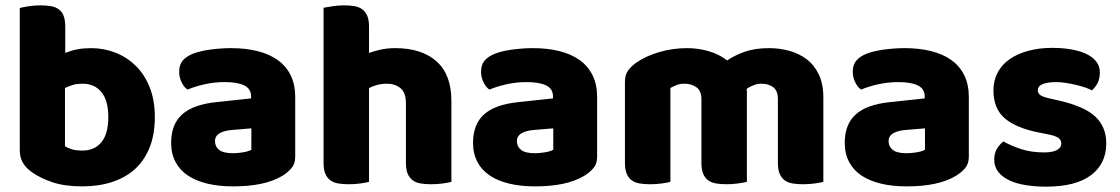

<svg xmlns="http://www.w3.org/2000/svg" viewBox="-20 -681 4187 718"><path d="M54 -651Q64 -654 86 -657.5Q108 -661 131 -661Q153 -661 170.5 -658Q188 -655 200 -646Q212 -637 218 -621.5Q224 -606 224 -581V-483Q249 -493 271.5 -497Q294 -501 321 -501Q369 -501 412 -484Q455 -467 488 -434.5Q521 -402 540 -354Q559 -306 559 -243Q559 -178 539.5 -129.5Q520 -81 485 -49Q450 -17 399.5 -0.5Q349 16 288 16Q222 16 176 0.5Q130 -15 98 -38Q54 -69 54 -118ZM288 -118Q334 -118 359.5 -149.5Q385 -181 385 -243Q385 -306 359 -337Q333 -368 289 -368Q269 -368 254.5 -364Q240 -360 223 -352V-134Q234 -127 249.5 -122.5Q265 -118 288 -118Z M852 -108Q869 -108 889.5 -111.5Q910 -115 920 -121V-201L848 -195Q820 -193 802 -183Q784 -173 784 -153Q784 -133 799.5 -120.5Q815 -108 852 -108ZM844 -501Q898 -501 942.5 -490Q987 -479 1018.5 -456.5Q1050 -434 1067 -399.5Q1084 -365 1084 -318V-94Q1084 -68 1069.5 -51.5Q1055 -35 1035 -23Q970 16 852 16Q799 16 756.5 6Q714 -4 683.5 -24Q653 -44 636.5 -75Q620 -106 620 -147Q620 -216 661 -253Q702 -290 788 -299L919 -313V-320Q919 -349 893.5 -361.5Q868 -374 820 -374Q782 -374 746 -366Q710 -358 681 -346Q668 -355 659 -373.5Q650 -392 650 -412Q650 -438 662.5 -453.5Q675 -469 701 -480Q730 -491 769.5 -496Q809 -501 844 -501Z M1668 -1Q1658 2 1636.5 5Q1615 8 1592 8Q1570 8 1552.5 5Q1535 2 1523 -7Q1511 -16 1504.5 -31.5Q1498 -47 1498 -72V-294Q1498 -335 1477.5 -351.5Q1457 -368 1427 -368Q1407 -368 1389 -363Q1371 -358 1360 -351V-1Q1350 2 1328.5 5Q1307 8 1284 8Q1262 8 1244.5 5Q1227 2 1215 -7Q1203 -16 1196.5 -31.5Q1190 -47 1190 -72V-652Q1201 -654 1222.5 -657.5Q1244 -661 1266 -661Q1288 -661 1305.5 -658Q1323 -655 1335 -646Q1347 -637 1353.5 -621.5Q1360 -606 1360 -581V-483Q1373 -488 1399.5 -494.5Q1426 -501 1458 -501Q1557 -501 1612.5 -451.5Q1668 -402 1668 -304Z M1981 -108Q1998 -108 2018.5 -111.5Q2039 -115 2049 -121V-201L1977 -195Q1949 -193 1931 -183Q1913 -173 1913 -153Q1913 -133 1928.5 -120.5Q1944 -108 1981 -108ZM1973 -501Q2027 -501 2071.5 -490Q2116 -479 2147.5 -456.5Q2179 -434 2196 -399.5Q2213 -365 2213 -318V-94Q2213 -68 2198.5 -51.5Q2184 -35 2164 -23Q2099 16 1981 16Q1928 16 1885.5 6Q1843 -4 1812.5 -24Q1782 -44 1765.5 -75Q1749 -106 1749 -147Q1749 -216 1790 -253Q1831 -290 1917 -299L2048 -313V-320Q2048 -349 2022.5 -361.5Q1997 -374 1949 -374Q1911 -374 1875 -366Q1839 -358 1810 -346Q1797 -355 1788 -373.5Q1779 -392 1779 -412Q1779 -438 1791.5 -453.5Q1804 -469 1830 -480Q1859 -491 1898.5 -496Q1938 -501 1973 -501Z M2550 -501Q2591 -501 2630.5 -489.5Q2670 -478 2699 -455Q2729 -475 2766.5 -488Q2804 -501 2857 -501Q2895 -501 2931.5 -491Q2968 -481 2996.5 -459.5Q3025 -438 3042 -402.5Q3059 -367 3059 -316V-1Q3049 2 3027.5 5Q3006 8 2983 8Q2961 8 2943.5 5Q2926 2 2914 -7Q2902 -16 2895.5 -31.5Q2889 -47 2889 -72V-311Q2889 -341 2872 -354.5Q2855 -368 2826 -368Q2812 -368 2796 -361.5Q2780 -355 2772 -348Q2773 -344 2773 -340.5Q2773 -337 2773 -334V-1Q2762 2 2740.5 5Q2719 8 2697 8Q2675 8 2657.5 5Q2640 2 2628 -7Q2616 -16 2609.5 -31.5Q2603 -47 2603 -72V-311Q2603 -341 2584.5 -354.5Q2566 -368 2540 -368Q2522 -368 2509 -362.5Q2496 -357 2487 -352V-1Q2477 2 2455.5 5Q2434 8 2411 8Q2389 8 2371.5 5Q2354 2 2342 -7Q2330 -16 2323.5 -31.5Q2317 -47 2317 -72V-374Q2317 -401 2328.5 -417Q2340 -433 2360 -447Q2394 -471 2444.5 -486Q2495 -501 2550 -501Z M3371 -108Q3388 -108 3408.5 -111.5Q3429 -115 3439 -121V-201L3367 -195Q3339 -193 3321 -183Q3303 -173 3303 -153Q3303 -133 3318.5 -120.5Q3334 -108 3371 -108ZM3363 -501Q3417 -501 3461.5 -490Q3506 -479 3537.5 -456.5Q3569 -434 3586 -399.5Q3603 -365 3603 -318V-94Q3603 -68 3588.5 -51.5Q3574 -35 3554 -23Q3489 16 3371 16Q3318 16 3275.5 6Q3233 -4 3202.5 -24Q3172 -44 3155.5 -75Q3139 -106 3139 -147Q3139 -216 3180 -253Q3221 -290 3307 -299L3438 -313V-320Q3438 -349 3412.5 -361.5Q3387 -374 3339 -374Q3301 -374 3265 -366Q3229 -358 3200 -346Q3187 -355 3178 -373.5Q3169 -392 3169 -412Q3169 -438 3181.5 -453.5Q3194 -469 3220 -480Q3249 -491 3288.5 -496Q3328 -501 3363 -501Z M4117 -145Q4117 -69 4060 -26Q4003 17 3892 17Q3850 17 3814 11Q3778 5 3752.5 -7.5Q3727 -20 3712.5 -39Q3698 -58 3698 -84Q3698 -108 3708 -124.5Q3718 -141 3732 -152Q3761 -136 3798.5 -123.5Q3836 -111 3885 -111Q3916 -111 3932.5 -120Q3949 -129 3949 -144Q3949 -158 3937 -166Q3925 -174 3897 -179L3867 -185Q3780 -202 3737.5 -238.5Q3695 -275 3695 -343Q3695 -380 3711 -410Q3727 -440 3756 -460Q3785 -480 3825.5 -491Q3866 -502 3915 -502Q3952 -502 3984.5 -496.5Q4017 -491 4041 -480Q4065 -469 4079 -451.5Q4093 -434 4093 -410Q4093 -387 4084.5 -370.5Q4076 -354 4063 -343Q4055 -348 4039 -353.5Q4023 -359 4004 -363.5Q3985 -368 3965.5 -371Q3946 -374 3930 -374Q3897 -374 3879 -366.5Q3861 -359 3861 -343Q3861 -332 3871 -325Q3881 -318 3909 -312L3940 -305Q4036 -283 4076.5 -244.5Q4117 -206 4117 -145Z"/></svg>

Font: Baloo Tamma
Style: Regular
Weight: 400
Designer: Divya Kowshik and Ek Type
Foundry: Ek Type
Version: Version 1.007;PS 1.000;hotconv 1.0.88;makeotf.lib2.5.647800